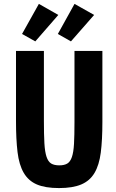

<svg xmlns="http://www.w3.org/2000/svg" viewBox="-20 -947 590 977"><path d="M61.4 -687.8V-331.4Q61.4 -238.2 69.2 -173.2Q77 -108.2 100.8 -67.5Q124.6 -26.8 167.5 -8.4Q210.4 10 280.4 10Q350 10 393.5 -8.4Q437 -26.8 460.8 -66.8Q484.6 -106.8 492.8 -170.5Q501 -234.2 501 -325.6V-687.8H359V-325.6Q359 -257.8 356.6 -215.1Q354.2 -172.4 345.9 -148.1Q337.6 -123.8 322.3 -114.7Q307 -105.6 282 -105.6Q256 -105.6 240.6 -114.8Q225.2 -124 216.8 -149.1Q208.4 -174.2 205.9 -218.2Q203.4 -262.2 203.4 -331V-687.8ZM159.6 -736.4 276.8 -871 177.8 -927.2 92.2 -774.2ZM341 -736.4 459 -871 359.2 -927.2 274.4 -774.2Z"/></svg>

Font: Secuela Light
Style: Regular
Weight: 300
Designer: Fernando Haro
Foundry: deFharo
Version: Version 1.708